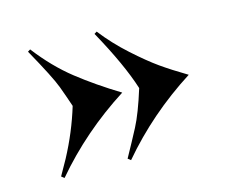

<svg xmlns="http://www.w3.org/2000/svg" viewBox="-67 -579 685 580"><g transform="rotate(-15 275.5 -289.0)"><path d="M268 -95Q293 -140 313.5 -179Q334 -218 357 -292Q332 -371 269 -485L277 -490Q312 -445 356 -405.5Q400 -366 432.5 -343Q465 -320 512 -292Q377 -206 277 -88ZM60 -95Q80 -130 87 -143Q126 -216 149 -292Q139 -322 126.5 -356Q114 -390 61 -485L69 -490Q119 -425 175.5 -380.5Q232 -336 304 -292Q169 -206 69 -88Z"/></g></svg>

Font: Cinzel Decorative Black
Style: Regular
Weight: 900
Designer: Natanael Gama
Version: Version 1.002;PS 001.002;hotconv 1.0.56;makeotf.lib2.0.21325